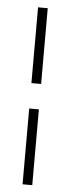

<svg xmlns="http://www.w3.org/2000/svg" viewBox="-51 -562 268 732"><g transform="rotate(5 83.0 -195.5)"><path d="M64.5 -243.7V-533.7H101.6V-243.7ZM64.5 143.6V-146.5H101.6V143.6Z"/></g></svg>

Font: Scheherazade
Style: Bold
Weight: 700
Version: Version 2.100 (build 932/914)